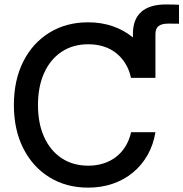

<svg xmlns="http://www.w3.org/2000/svg" viewBox="-20 -840 832 871"><path d="M583 -486.8V-686.5Q583 -752.4 620.8 -786.1Q658.7 -819.8 732.9 -819.8Q752.4 -819.8 766.8 -819.3Q781.2 -818.8 792 -818.4V-732.4Q783.7 -732.4 768.8 -732.7Q753.9 -732.9 744.1 -732.9Q712.9 -732.9 699 -721.4Q685.1 -710 685.1 -685.1V-486.8ZM379.9 11.2Q280.8 11.2 204.8 -35.4Q128.9 -82 85.9 -166.5Q43 -251 43 -363.3Q43 -476.6 85.7 -561Q128.4 -645.5 204.6 -692.1Q280.8 -738.8 379.9 -738.8Q439 -738.8 490.2 -721.4Q541.5 -704.1 582 -670.9Q622.6 -637.7 648.9 -591.3Q675.3 -544.9 685.1 -486.8H574.2Q566.4 -523.4 548.8 -551.8Q531.2 -580.1 506.1 -599.9Q481 -619.6 449 -629.4Q417 -639.2 380.9 -639.2Q311 -639.2 259.8 -605.2Q208.5 -571.3 180.4 -509.3Q152.3 -447.3 152.3 -363.3Q152.3 -279.8 180.4 -218Q208.5 -156.2 259.8 -122.3Q311 -88.4 380.9 -88.4Q417 -88.4 448.7 -98.4Q480.5 -108.4 505.9 -127.7Q531.2 -147 548.8 -175.3Q566.4 -203.6 574.7 -240.2H685.1Q675.8 -183.1 649.4 -136.7Q623 -90.3 582.8 -57.1Q542.5 -23.9 491 -6.3Q439.5 11.2 379.9 11.2Z"/></svg>

Font: Inter 28pt Medium
Style: Regular
Weight: 500
Designer: Rasmus Andersson
Foundry: rsms
Version: Version 4.001;git-66647c0bb